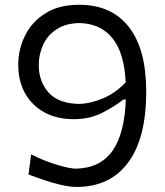

<svg xmlns="http://www.w3.org/2000/svg" viewBox="-20 -754 676 786"><path d="M294.4 11.2Q264.6 11.2 227.8 2.4Q190.9 -6.3 156 -18.3Q121.1 -30.3 96.7 -39.6L107.4 -122.1Q165 -93.3 216.3 -78.4Q267.6 -63.5 290.5 -63.5Q391.1 -65.9 440.7 -137Q490.2 -208 495.1 -346.2L484.9 -346.7Q447.8 -316.9 397 -291.5Q346.2 -266.1 282.2 -266.1Q212.4 -266.1 161.1 -294.4Q109.9 -322.8 82.3 -372.8Q54.7 -422.9 54.7 -488.3Q54.7 -551.8 82.3 -607.9Q109.9 -664.1 165.3 -699.2Q220.7 -734.4 304.2 -734.4Q437 -734.4 507.8 -643.3Q578.6 -552.2 578.6 -378.9Q578.6 -188 504.4 -88.4Q430.2 11.2 294.4 11.2ZM494.6 -417Q488.8 -537.1 440.9 -596.9Q393.1 -656.7 307.1 -659.7Q248.5 -658.7 211.4 -634Q174.3 -609.4 156.5 -570.6Q138.7 -531.7 138.7 -487.3Q138.7 -421.4 178.2 -376Q217.8 -330.6 302.2 -328.6Q350.1 -329.6 401.6 -351.3Q453.1 -373 494.6 -417Z"/></svg>

Font: Pinar DS3-Regular
Style: Regular
Weight: 400
Designer: Amin Abedi
Version: Version 2.000